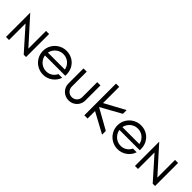

<svg xmlns="http://www.w3.org/2000/svg" viewBox="225 -1857 3024 3024"><g transform="rotate(45 1737.0 -345.0)"><path d="M76.7 -538.3H78.7L456.2 -119.1V-513H524.1V0H472.1L144.5 -368.2V0H76.7Z M643 -257Q643 -329 678.5 -389.5Q714 -450 775 -485.5Q836 -521 908 -521Q981.5 -521 1043.5 -485.5Q1105.5 -449.9 1140.2 -382.9Q1174.9 -315.8 1169.9 -228.3H675.3V-292.6H1130L1098.2 -256.6Q1099.1 -308.7 1073.9 -353.1Q1048.8 -397.5 1004.7 -423.2Q960.6 -449 908 -449Q855.7 -449 811.5 -423.3Q767.3 -397.5 741.2 -353.4Q715 -309.2 715 -256.9Q715 -204.6 741.1 -160Q767.3 -115.4 811.4 -89.7Q855.5 -64 908 -64Q962.9 -64 1007.4 -92.9Q1051.9 -121.7 1074.7 -171.1H1157.8Q1131.1 -91.3 1062.7 -41.7Q994.4 8 908 8Q836 8 775 -27.5Q714 -63 678.5 -124Q643 -185 643 -257Z M1290.7 -177.8V-513H1362.7V-179.3Q1362.7 -129.9 1396.6 -96Q1430.6 -62 1479.9 -62Q1530 -62 1563.2 -95.6Q1596.5 -129.2 1596.5 -179.3V-513H1668.5V-177.8Q1668.5 -125.5 1643.6 -82.7Q1618.7 -39.8 1575.4 -14.9Q1532.2 10 1479.9 10Q1427.7 10 1384.4 -14.9Q1341.2 -39.8 1315.9 -82.7Q1290.7 -125.5 1290.7 -177.8Z M1833.4 -199.8V-311.7L2232.5 -527.9L2235.3 -526.2V-446L1893.9 -256.3L2235.3 -65.5V14.7L2232.5 16.4ZM1821.7 -706H1893.7V0H1821.7Z M2302 -257Q2302 -329 2337.5 -389.5Q2373 -450 2434 -485.5Q2495 -521 2567 -521Q2640.5 -521 2702.5 -485.5Q2764.5 -449.9 2799.2 -382.9Q2833.9 -315.8 2828.9 -228.3H2334.3V-292.6H2789L2757.2 -256.6Q2758.1 -308.7 2732.9 -353.1Q2707.8 -397.5 2663.7 -423.2Q2619.6 -449 2567 -449Q2514.7 -449 2470.5 -423.3Q2426.3 -397.5 2400.2 -353.4Q2374 -309.2 2374 -256.9Q2374 -204.6 2400.1 -160Q2426.3 -115.4 2470.4 -89.7Q2514.5 -64 2567 -64Q2621.9 -64 2666.4 -92.9Q2710.9 -121.7 2733.7 -171.1H2816.8Q2790.1 -91.3 2721.7 -41.7Q2653.4 8 2567 8Q2495 8 2434 -27.5Q2373 -63 2337.5 -124Q2302 -185 2302 -257Z M2949.7 -538.3H2951.7L3329.2 -119.1V-513H3397.1V0H3345.1L3017.5 -368.2V0H2949.7Z"/></g></svg>

Font: Lineal Thin
Style: Regular
Weight: 200
Designer: Created by Frank Adebiaye with contributions from Anton Moglia & Ariel Martín Pérez
Created by Frank ADEBIAYE with FontF
Foundry: Velvetyne Type Foundry
Version: Version 2.000;Glyphs 3.2 (3227)